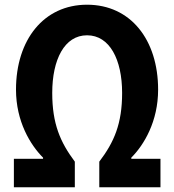

<svg xmlns="http://www.w3.org/2000/svg" viewBox="-20 -796 740 816"><path d="M39 -121V0H298V-109C236 -192 202 -270 202 -401C202 -543 254 -646 350 -646C446 -646 499 -543 499 -401C499 -270 465 -192 402 -109V0H662V-121H538V-126C592 -180 652 -280 652 -415C652 -627 535 -776 350 -776C166 -776 48 -627 48 -415C48 -280 109 -180 163 -126V-121Z"/></svg>

Font: Kawkab Mono
Style: Bold
Weight: 700
Monospace: yes
Designer: Abdullah Arif
Foundry: Abdullah Arif
Version: Version 1.000;PS 000.500;hotconv 1.0.88;makeotf.lib2.5.64775